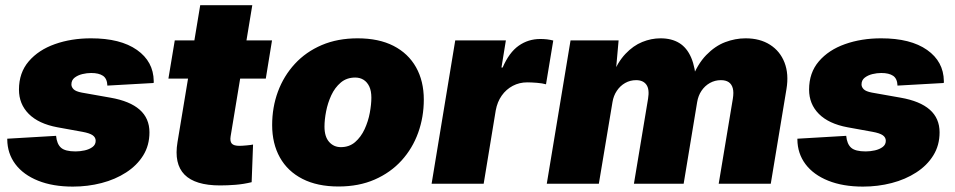

<svg xmlns="http://www.w3.org/2000/svg" viewBox="-20 -691 3592 722"><path d="M253.9 10.7Q178.7 10.7 123.3 -11.5Q67.9 -33.7 37.8 -73.7Q7.8 -113.8 7.3 -166.5Q7.3 -167.5 7.3 -168.2Q7.3 -168.9 7.3 -169.4L190.9 -180.2Q193.8 -149.4 209.5 -135.5Q225.1 -121.6 264.2 -121.6Q281.2 -121.6 298.6 -125.5Q315.9 -129.4 327.9 -138.2Q339.8 -147 339.8 -161.6Q339.8 -174.3 328.4 -182.4Q316.9 -190.4 290 -195.3L195.8 -212.4Q125 -225.6 88.1 -262.7Q51.3 -299.8 51.3 -354Q51.3 -417.5 88.1 -460.4Q125 -503.4 186.5 -525.1Q248 -546.9 322.3 -546.9Q433.1 -546.9 495.1 -503.2Q557.1 -459.5 558.1 -386.2Q558.1 -384.8 558.1 -382.8Q558.1 -380.9 557.6 -378.9L383.8 -369.1Q382.8 -395.5 367.2 -406Q351.6 -416.5 322.8 -416.5Q306.6 -416.5 289.6 -412.4Q272.5 -408.2 260.5 -398.9Q248.5 -389.6 248.5 -373.5Q248.5 -363.8 256.6 -355.5Q264.6 -347.2 287.6 -342.8L395.5 -323.7Q468.3 -311 505.1 -278.6Q542 -246.1 542 -193.4Q542 -144.5 518.6 -106.7Q495.1 -68.8 454.3 -42.5Q413.6 -16.1 361.8 -2.7Q310.1 10.7 253.9 10.7Z M1002.9 -539.1 979.5 -395.5H613.3L637.2 -539.1ZM732.9 -671.4H928.7L847.2 -178.2Q844.2 -159.7 851.6 -151.1Q858.9 -142.6 880.4 -142.6Q890.1 -142.6 908 -144.3Q925.8 -146 931.6 -147.5L926.3 -5.9Q896 1.5 865.7 3.9Q835.4 6.3 807.6 6.3Q713.9 6.3 673.8 -34.4Q633.8 -75.2 647.5 -156.7Z M1252.9 10.3Q1173.3 10.3 1117.4 -18.3Q1061.5 -46.9 1032.5 -98.9Q1003.4 -150.9 1003.4 -220.7Q1003.4 -287.6 1025.1 -346.4Q1046.9 -405.3 1088.6 -450.7Q1130.4 -496.1 1189.9 -521.5Q1249.5 -546.9 1324.7 -546.9Q1404.3 -546.9 1459.7 -518.6Q1515.1 -490.2 1544.4 -438.2Q1573.7 -386.2 1573.7 -316.4Q1573.7 -251 1552.5 -191.9Q1531.2 -132.8 1490 -87.4Q1448.7 -42 1389.2 -15.9Q1329.6 10.3 1252.9 10.3ZM1261.7 -137.7Q1293.5 -137.7 1315.4 -156.7Q1337.4 -175.8 1351.1 -205.3Q1364.7 -234.9 1370.6 -266.8Q1376.5 -298.8 1376.5 -323.7Q1376.5 -349.1 1368.7 -365.7Q1360.8 -382.3 1347.2 -390.9Q1333.5 -399.4 1315.9 -399.4Q1283.7 -399.4 1261.5 -380.6Q1239.3 -361.8 1225.8 -332.8Q1212.4 -303.7 1206.3 -272.2Q1200.2 -240.7 1200.2 -214.8Q1200.2 -177.2 1217.5 -157.5Q1234.9 -137.7 1261.7 -137.7Z M1603 0 1691.9 -539.1H1882.3L1865.7 -437H1870.1Q1894.5 -493.7 1930.4 -519Q1966.3 -544.4 2011.7 -544.4Q2024.9 -544.4 2037.1 -543Q2049.3 -541.5 2060.5 -538.6L2033.2 -374Q2020 -377.9 1999 -379.6Q1978 -381.3 1962.4 -381.3Q1933.1 -381.3 1908.2 -368.2Q1883.3 -355 1866.7 -331.5Q1850.1 -308.1 1844.2 -275.9L1798.8 0Z M2036.1 0 2125.5 -539.1H2306.2L2293.5 -396.5L2280.3 -402.8Q2302.2 -457 2331.8 -488.3Q2361.3 -519.5 2395.3 -533.2Q2429.2 -546.9 2463.9 -546.9Q2505.4 -546.9 2534.2 -529.3Q2563 -511.7 2579.1 -474.4Q2595.2 -437 2598.1 -378.4L2580.1 -391.1Q2602.5 -449.7 2635.7 -483.9Q2668.9 -518.1 2707 -532.5Q2745.1 -546.9 2783.7 -546.9Q2837.9 -546.9 2875.7 -522.7Q2913.6 -498.5 2930.2 -455.6Q2946.8 -412.6 2937.5 -356.4L2878.4 0H2682.6L2735.8 -319.8Q2739.7 -343.8 2735.6 -359.1Q2731.4 -374.5 2720.2 -382.1Q2709 -389.6 2690.9 -389.6Q2668.5 -389.6 2649.4 -378.9Q2630.4 -368.2 2617.9 -349.6Q2605.5 -331.1 2601.6 -307.1L2550.8 0H2363.8L2417 -319.8Q2422.9 -355.5 2410.6 -372.6Q2398.4 -389.6 2372.1 -389.6Q2349.6 -389.6 2330.8 -378.9Q2312 -368.2 2299.6 -349.6Q2287.1 -331.1 2283.2 -307.1L2231.9 0Z M3225.1 10.7Q3149.9 10.7 3094.5 -11.5Q3039.1 -33.7 3009 -73.7Q2979 -113.8 2978.5 -166.5Q2978.5 -167.5 2978.5 -168.2Q2978.5 -168.9 2978.5 -169.4L3162.1 -180.2Q3165 -149.4 3180.7 -135.5Q3196.3 -121.6 3235.4 -121.6Q3252.4 -121.6 3269.8 -125.5Q3287.1 -129.4 3299.1 -138.2Q3311 -147 3311 -161.6Q3311 -174.3 3299.6 -182.4Q3288.1 -190.4 3261.2 -195.3L3167 -212.4Q3096.2 -225.6 3059.3 -262.7Q3022.5 -299.8 3022.5 -354Q3022.5 -417.5 3059.3 -460.4Q3096.2 -503.4 3157.7 -525.1Q3219.2 -546.9 3293.5 -546.9Q3404.3 -546.9 3466.3 -503.2Q3528.3 -459.5 3529.3 -386.2Q3529.3 -384.8 3529.3 -382.8Q3529.3 -380.9 3528.8 -378.9L3355 -369.1Q3354 -395.5 3338.4 -406Q3322.8 -416.5 3293.9 -416.5Q3277.8 -416.5 3260.7 -412.4Q3243.7 -408.2 3231.7 -398.9Q3219.7 -389.6 3219.7 -373.5Q3219.7 -363.8 3227.8 -355.5Q3235.8 -347.2 3258.8 -342.8L3366.7 -323.7Q3439.5 -311 3476.3 -278.6Q3513.2 -246.1 3513.2 -193.4Q3513.2 -144.5 3489.7 -106.7Q3466.3 -68.8 3425.5 -42.5Q3384.8 -16.1 3333 -2.7Q3281.2 10.7 3225.1 10.7Z"/></svg>

Font: Inter 18pt Black
Style: Italic
Weight: 900
Italic angle: -9.3988°
Designer: Rasmus Andersson
Foundry: rsms
Version: Version 4.001;git-66647c0bb